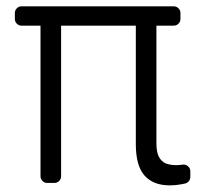

<svg xmlns="http://www.w3.org/2000/svg" viewBox="-20 -565 632 593"><path d="M503.9 7.5Q521.7 7.5 537.6 4.6Q543.3 3.9 551.8 1.8Q558.9 0 563.4 -5.7Q567.8 -11.4 567.8 -18.5V-36.2Q567.8 -45.5 560.5 -51.7Q553.3 -57.9 544 -56.5Q534.4 -55 523.8 -55Q505.3 -55 491.8 -60.4Q478.7 -66.1 471.2 -79.9Q463.1 -94.5 463.1 -122.2V-485.8H516.3Q525.2 -485.8 531.2 -491.8Q537.3 -497.9 537.3 -506.4V-524.9Q537.3 -533.4 531.2 -539.4Q525.2 -545.5 516.3 -545.5H46.5Q38 -545.5 32 -539.4Q25.9 -533.4 25.9 -524.9V-506.4Q25.9 -497.9 32 -491.8Q38 -485.8 46.5 -485.8H105.1V-20.6Q105.1 -12.1 111.2 -6Q117.2 0 125.7 0H147.7Q156.6 0 162.6 -6Q168.7 -12.1 168.7 -20.6V-485.8H399.5V-119.7Q399.5 -52.9 426.5 -22.7Q453.5 7.5 503.9 7.5Z"/></svg>

Font: DeltaSans Light
Style: Regular
Weight: 300
Designer: Rasmus Andersson
Foundry: rsms
Version: Version 3.012